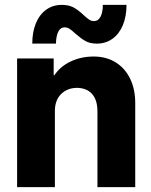

<svg xmlns="http://www.w3.org/2000/svg" viewBox="-20 -764 617 784"><path d="M49.8 -525.4H199.2V-457H202.1Q227.1 -493.7 269.5 -513.4Q312 -533.2 362.3 -533.2Q414.1 -533.2 452.4 -509.3Q490.7 -485.4 511.5 -442.4Q532.2 -399.4 532.2 -343.8V0H377.9V-310.5Q377.4 -356.9 355.5 -380.9Q333.5 -404.8 293.9 -405.3Q254.4 -404.8 229 -379.4Q203.6 -354 204.1 -308.6V0H49.8ZM231.9 -744.1Q261.7 -744.1 281.2 -733.2Q300.8 -722.2 321.8 -702.1Q335 -689.9 344.2 -683.8Q353.5 -677.7 363.8 -677.7Q381.8 -678.2 390.9 -696.5Q399.9 -714.8 399.9 -744.1H496.6Q496.6 -697.3 481.7 -661.4Q466.8 -625.5 439.2 -605.7Q411.6 -585.9 375.5 -585.9Q347.2 -585.9 328.4 -596.7Q309.6 -607.4 287.6 -627Q273.4 -640.1 264.2 -646.2Q254.9 -652.3 243.7 -652.3Q226.6 -652.3 217.8 -634.3Q209 -616.2 208.5 -585.9H111.8Q111.8 -633.8 126.7 -669.4Q141.6 -705.1 168.9 -724.6Q196.3 -744.1 231.9 -744.1Z"/></svg>

Font: Reddit Sans Vanilla ExtraBold
Style: Regular
Weight: 800
Designer: Stephen Hutchings
Foundry: Reddit
Version: Version 1.013